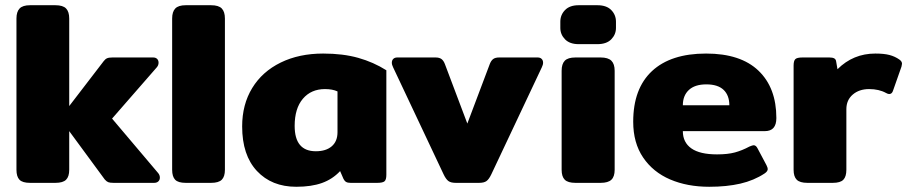

<svg xmlns="http://www.w3.org/2000/svg" viewBox="-20 -700 3476 735"><path d="M592 -20Q592 -11 586 -5.5Q580 0 570 0H415Q401 0 394.5 -2.5Q388 -5 381 -13L245 -198V-50Q245 -24 233 -12Q221 0 192 0H95Q66 0 54.5 -12Q43 -24 43 -50V-629Q43 -655 55 -667.5Q67 -680 95 -680H192Q221 -680 233 -667.5Q245 -655 245 -629V-294L377 -466Q383 -474 390 -477Q397 -480 411 -480H566Q576 -480 581.5 -474.5Q587 -469 587 -460Q587 -450 580 -442L409 -246L585 -38Q592 -30 592 -20Z M639 -50V-629Q639 -655 651 -667.5Q663 -680 691 -680H788Q817 -680 829 -667.5Q841 -655 841 -629V-50Q841 -24 829 -12Q817 0 788 0H691Q662 0 650.5 -12Q639 -24 639 -50Z M907 -216Q907 -300 945.5 -363Q984 -426 1054.5 -460.5Q1125 -495 1217 -495Q1293 -495 1351.5 -478.5Q1410 -462 1459 -431V-31Q1459 -12 1452 -6Q1445 0 1424 0H1322Q1311 0 1305 -3.5Q1299 -7 1295 -15L1282 -45Q1253 -14 1212.5 0.5Q1172 15 1114 15Q1020 15 963.5 -45.5Q907 -106 907 -216ZM1272 -194V-350Q1253 -359 1224 -359Q1171 -359 1139.5 -322Q1108 -285 1108 -218Q1108 -121 1189 -121Q1228 -121 1250 -140Q1272 -159 1272 -194Z M1678 -33 1485 -442Q1480 -452 1480 -460Q1480 -469 1485.5 -474.5Q1491 -480 1501 -480H1647Q1662 -480 1670 -474Q1678 -468 1683 -455L1769 -227L1855 -455Q1860 -468 1868 -474Q1876 -480 1891 -480H2038Q2048 -480 2053.5 -474.5Q2059 -469 2059 -460Q2059 -452 2054 -442L1861 -33Q1852 -14 1842.5 -7Q1833 0 1814 0H1725Q1706 0 1696.5 -7Q1687 -14 1678 -33Z M2125 -593V-617Q2125 -643 2143 -661.5Q2161 -680 2195 -680H2267Q2302 -680 2320 -661.5Q2338 -643 2338 -617V-593Q2338 -568 2320 -549.5Q2302 -531 2267 -531H2195Q2161 -531 2143 -549.5Q2125 -568 2125 -593ZM2130 -50V-429Q2130 -455 2142 -467.5Q2154 -480 2183 -480H2279Q2308 -480 2320.5 -467.5Q2333 -455 2333 -429V-50Q2333 -24 2320.5 -12Q2308 0 2279 0H2183Q2154 0 2142 -12Q2130 -24 2130 -50Z M2404 -234Q2404 -361 2476 -428Q2548 -495 2683 -495Q2815 -495 2883.5 -429.5Q2952 -364 2952 -248Q2952 -198 2908 -198H2594Q2594 -155 2626.5 -132Q2659 -109 2725 -109Q2766 -109 2793.5 -116.5Q2821 -124 2849 -139Q2861 -144 2865 -144Q2874 -144 2880 -132L2914 -68Q2919 -58 2919 -53Q2919 -44 2907 -36Q2866 -9 2814 3Q2762 15 2695 15Q2611 15 2545.5 -13Q2480 -41 2442 -97Q2404 -153 2404 -234ZM2772 -297Q2772 -335 2750 -356Q2728 -377 2684 -377Q2640 -377 2617 -355.5Q2594 -334 2594 -297Z M3018 -50V-449Q3018 -467 3024.5 -473.5Q3031 -480 3052 -480H3155Q3167 -480 3173.5 -476.5Q3180 -473 3181 -464L3186 -435Q3246 -495 3331 -495Q3364 -495 3385 -489.5Q3406 -484 3423 -472Q3433 -465 3433 -456Q3433 -453 3431 -445L3399 -354Q3395 -340 3384 -340Q3379 -340 3372 -344Q3345 -359 3307 -359Q3269 -359 3244.5 -338Q3220 -317 3220 -282V-50Q3220 -24 3208.5 -12Q3197 0 3168 0H3071Q3042 0 3030 -12Q3018 -24 3018 -50Z"/></svg>

Font: Mitr SemiBold
Style: Regular
Weight: 600
Designer: Thanarat Vachiruckul
Foundry: Cadson Demak
Version: Version 1.003